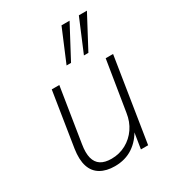

<svg xmlns="http://www.w3.org/2000/svg" viewBox="-179 -851 887 968"><g transform="rotate(-30 264.0 -367.0)"><path d="M206 8Q157 8 123.5 -11.5Q90 -31 77 -70.5Q64 -110 73 -170L123 -487H167L117 -172Q109 -124 117 -93.5Q125 -63 148 -48Q171 -33 210 -33Q256 -33 294.5 -54Q333 -75 358 -111.5Q383 -148 390 -196L437 -487H480L403 0H361L378 -106H384Q357 -52 312 -22Q267 8 206 8ZM349 -554 428 -742H475L375 -554ZM248 -554 327 -742H374L274 -554Z"/></g></svg>

Font: Nunito Sans 10pt SemiCondensed ExtraLight
Style: Italic
Weight: 250
Width: 4
Italic angle: -9°
Designer: Vernon Adams
Foundry: Vernon Adams
Version: Version 3.101;gftools[0.9.27]